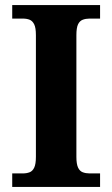

<svg xmlns="http://www.w3.org/2000/svg" viewBox="-20 -734 441 754"><path d="M28 0V-53H70Q84.6 -53 96.3 -57.5Q108 -62 114.5 -76Q121 -90 121 -118V-596Q121 -624.9 114.3 -638.4Q107.6 -652 96.3 -656.5Q85 -661 70 -661H28V-714H373V-661H331Q317.1 -661 305 -656.5Q293 -652 286.5 -638.5Q280 -624.9 280 -596V-118Q280 -90 286.5 -76Q293 -62 305 -57.5Q317.1 -53 331 -53H373V0Z"/></svg>

Font: Noto Serif Tamil
Style: Italic
Weight: 400
Italic angle: -12°
Designer: Indian Type Foundry, Tom Grace, and the Monotype Design Team
Foundry: Monotype Imaging Inc.
Version: Version 2.003